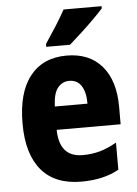

<svg xmlns="http://www.w3.org/2000/svg" viewBox="-55 -808 616 861"><g transform="rotate(-5 253.5 -378.0)"><path d="M259 -559Q361 -559 417.5 -493.5Q474 -428 474 -310V-231H186Q188 -108 293 -108Q334 -108 370 -118Q406 -128 446 -151V-29Q377 10 277 10Q158 10 97 -62.5Q36 -135 36 -272Q36 -412 94.5 -485.5Q153 -559 259 -559ZM261 -445Q230 -445 209.5 -420Q189 -395 187 -336H334Q334 -388 315.5 -416.5Q297 -445 261 -445ZM435 -756Q419 -738 391.5 -710.5Q364 -683 333.5 -655Q303 -627 279 -606H172V-619Q197 -656 221.5 -694.5Q246 -733 264 -766H435Z"/></g></svg>

Font: Noto Sans Tamil Condensed ExtraBold
Style: Regular
Weight: 800
Width: 3
Designer: Jelle Bosma - Monotype Design Team
Foundry: Monotype Imaging Inc.
Version: Version 2.004; ttfautohint (v1.8.4.7-5d5b)